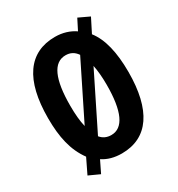

<svg xmlns="http://www.w3.org/2000/svg" viewBox="-189 -877 971 1049"><g transform="rotate(-30 296.5 -352.0)"><path d="M550 -358C550 -481 528 -575 480 -636L524 -723L456 -755L422 -688C387 -712 345 -725 297 -725C131 -725 43 -599 43 -359C43 -239 63 -148 118 -73L73 20L141 51L177 -23C210 -1 250 10 297 10C463 10 550 -119 550 -358ZM182 -358C182 -524 220 -609 297 -609C327 -609 350 -597 368 -571L195 -222C186 -258 182 -303 182 -358ZM412 -358C412 -190 373 -106 297 -106C270 -106 247 -116 230 -137L401 -482C408 -448 412 -406 412 -358Z"/></g></svg>

Font: Noto Sans Georgian ExtraCondensed Bold
Style: Regular
Weight: 700
Width: 2
Designer: Monotype Design Team, Akaki Razmadze
Foundry: Google LLC
Version: Version 2.005